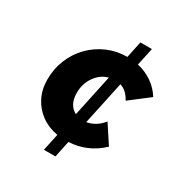

<svg xmlns="http://www.w3.org/2000/svg" viewBox="-171 -759 965 1009"><g transform="rotate(30 311.5 -255.0)"><path d="M235 116 257 13Q200 3 157 -28Q114 -59 90 -106.5Q66 -154 66 -213Q66 -279 89.5 -336Q113 -393 155 -435.5Q197 -478 252.5 -502Q308 -526 371 -526L392 -626H462L439 -519Q488 -508 528.5 -480Q569 -452 594 -411L478 -322Q452 -371 411 -383L355 -121Q412 -131 450 -180L523 -69Q438 11 326 16L305 116ZM235 -230Q235 -157 287 -130L341 -383Q295 -371 265 -328.5Q235 -286 235 -230Z"/></g></svg>

Font: Wix Madefor Text ExtraBold
Style: Italic
Weight: 800
Italic angle: -12°
Designer: Dalton Maag Ltd
Foundry: Dalton Maag Ltd
Version: Version 3.100